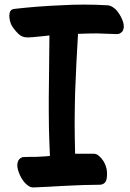

<svg xmlns="http://www.w3.org/2000/svg" viewBox="-20 -818 568 840"><path d="M58.6 -75.2C63.5 -58.6 70.3 -43 80.1 -29.3C86.9 -19.5 94.7 -11.7 101.6 -6.8C107.4 -2 112.3 0 117.2 1C121.1 2 125 2 127.9 2C172.9 0 217.8 -2 261.7 -4.9C320.3 -7.8 372.1 -9.8 417 -9.8C423.8 -9.8 428.7 -11.7 433.6 -14.6C441.4 -19.5 448.2 -28.3 448.2 -55.7V-64.5C447.3 -82 441.4 -98.6 432.6 -113.3C426.8 -122.1 419.9 -129.9 412.1 -136.7C405.3 -142.6 397.5 -145.5 389.6 -145.5H387.7H366.2H345.7H308.6C307.6 -190.4 306.6 -235.4 306.6 -279.3C306.6 -323.2 307.6 -367.2 308.6 -411.1C311.5 -498 316.4 -585 321.3 -669.9C348.6 -670.9 376 -671.9 403.3 -671.9C431.6 -670.9 459 -669.9 487.3 -668.9H491.2C496.1 -668.9 501 -669.9 504.9 -671.9C509.8 -674.8 512.7 -677.7 515.6 -680.7C518.6 -685.5 520.5 -690.4 521.5 -697.3V-702.1C521.5 -707 520.5 -712.9 519.5 -718.8C514.6 -734.4 507.8 -749 497.1 -763.7C491.2 -772.5 484.4 -779.3 475.6 -785.2C467.8 -791 460 -793.9 451.2 -794.9H449.2C415 -796.9 381.8 -797.9 347.7 -797.9C313.5 -797.9 280.3 -796.9 246.1 -794.9C178.7 -792 112.3 -787.1 44.9 -779.3C30.3 -778.3 22.5 -770.5 21.5 -756.8C21.5 -753.9 21.5 -752 20.5 -749C21.5 -731.4 25.4 -717.8 30.3 -708C37.1 -695.3 47.9 -682.6 60.5 -669.9C71.3 -659.2 85 -654.3 99.6 -654.3H106.4C121.1 -655.3 135.7 -656.2 151.4 -658.2C166 -659.2 181.6 -661.1 196.3 -663.1C195.3 -568.4 194.3 -476.6 193.4 -388.7V-334C193.4 -215.8 198.2 -161.1 198.2 -141.6V-135.7C187.5 -134.8 172.9 -132.8 137.7 -131.8C120.1 -131.8 102.5 -131.8 85 -130.9C78.1 -130.9 73.2 -128.9 69.3 -126C65.4 -123 62.5 -119.1 60.5 -116.2C57.6 -110.4 55.7 -103.5 55.7 -94.7C55.7 -88.9 56.6 -82 58.6 -75.2Z"/></svg>

Font: ChillSide Comic
Style: Regular
Weight: 400
Designer: Koroletov, Abay Emes
Version: Version 1.000